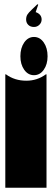

<svg xmlns="http://www.w3.org/2000/svg" viewBox="-20 -884 244 904"><path d="M199 0H5V-534H8Q49 -504 104 -504Q155 -504 196 -534H199ZM76 -619Q76 -581 94 -555.5Q112 -530 140 -530Q168 -530 186 -555.5Q204 -581 204 -619Q204 -658 186 -684Q168 -710 140 -710Q112 -710 94 -684Q76 -658 76 -619ZM103 -792Q103 -806 109 -815.5Q115 -825 129 -838L156 -864L160 -862L148 -827Q176 -817 176 -792Q176 -778 165.5 -767.5Q155 -757 140 -757Q123 -757 113 -767Q103 -777 103 -792Z"/></svg>

Font: FFF_tuoi-tre Black
Style: Regular
Weight: 900
Designer: bBox Type GmbH
Foundry: bBox Type GmbH
Version: Version 1.001